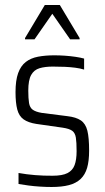

<svg xmlns="http://www.w3.org/2000/svg" viewBox="-20 -739 418 767"><path d="M186 8Q165 8 140.5 6.5Q116 5 93.5 2Q71 -1 54 -4V-48Q70 -45 86.5 -43Q103 -41 120 -39.5Q137 -38 154.5 -37.5Q172 -37 190 -37Q229 -37 249.5 -47.5Q270 -58 278 -79.5Q286 -101 286 -135Q286 -171 283 -189.5Q280 -208 268.5 -216.5Q257 -225 230 -229L125 -244Q93 -249 74.5 -262Q56 -275 49 -301.5Q42 -328 42 -371Q42 -418 52.5 -447Q63 -476 83 -491.5Q103 -507 132 -512.5Q161 -518 197 -518Q218 -518 239.5 -516.5Q261 -515 281.5 -512Q302 -509 316 -505V-461Q300 -466 280.5 -468.5Q261 -471 239 -472Q217 -473 191 -473Q160 -473 138 -466.5Q116 -460 104.5 -439.5Q93 -419 93 -377Q93 -346 96 -327.5Q99 -309 111 -300.5Q123 -292 147 -288L249 -275Q284 -271 303 -258Q322 -245 329 -217Q336 -189 336 -137Q336 -96 328 -68.5Q320 -41 302 -24Q284 -7 255.5 0.5Q227 8 186 8ZM80 -582V-587L159 -719H219L298 -587V-582H260L189 -684L118 -582Z"/></svg>

Font: Saira Condensed Light
Style: Regular
Weight: 300
Width: 3
Designer: Hector Gatti with collaboration of the Omnibus-Type team
Foundry: Omnibus-Type
Version: Version 1.101